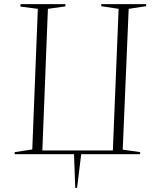

<svg xmlns="http://www.w3.org/2000/svg" viewBox="-20 -750 749 934"><path d="M346 164 340 0H51L52 -10L137 -23L164 -707L79 -718L80 -730H298V-719L213 -707L186 -18H529L557 -707L472 -720L473 -730H691V-720L606 -707L577 -22L662 -10L661 0H375L355 164Z"/></svg>

Font: Literata 72pt ExtraLight
Style: Italic
Weight: 200
Italic angle: -2°
Designer: Latin by Veronika Burian and Jose Scaglione. Greek by Irene Vlachou. Cyrillic by Vera Evstafieva
Foundry: TypeTogether
Version: Version 3.002